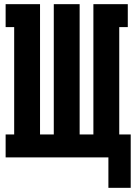

<svg xmlns="http://www.w3.org/2000/svg" viewBox="-20 -755 647 921"><path d="M607 146H500V0H7V-110H48V-625H7V-735H172V-110H238V-735H362V-110H428V-735H593V-625H552V-110H607Z"/></svg>

Font: Iosevka Curly Slab XBdEx
Style: Regular
Weight: 800
Width: 7
Monospace: yes
Designer: Belleve Invis
Foundry: Belleve Invis
Version: Version 11.0.0; ttfautohint (v1.8.3)